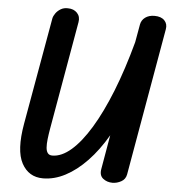

<svg xmlns="http://www.w3.org/2000/svg" viewBox="-61 -984 935 1049"><g transform="rotate(5 406.5 -460.0)"><path d="M213.5 9Q135 9 97 -61.2Q59 -131.5 85 -279L189 -866.5Q191.5 -879 201.8 -893.8Q212 -908.5 229.2 -919Q246.5 -929.5 269 -928.5Q301 -928.5 319.8 -908.5Q338.5 -888.5 333 -858L229 -264.5Q223.5 -232.5 220.5 -206Q217.5 -179.5 219 -160Q220.5 -140.5 228.8 -130Q237 -119.5 253.5 -119.5Q304 -119.5 356.8 -165Q409.5 -210.5 461.5 -296.2Q513.5 -382 561.8 -503.2Q610 -624.5 651 -776L668.5 -874.5Q673 -899 693.2 -913.8Q713.5 -928.5 744 -928.5Q780.5 -928.5 798.8 -909.2Q817 -890 811.5 -860.5L670 -52.5Q665 -25.5 641.8 -12.8Q618.5 0 594 0Q564 0 542.2 -17.2Q520.5 -34.5 527 -70L559.5 -257.5Q510.5 -173.5 453.5 -114Q396.5 -54.5 335.8 -22.8Q275 9 213.5 9Z"/></g></svg>

Font: Edu AU VIC WA NT Hand
Style: Bold
Weight: 700
Version: Version 1.001